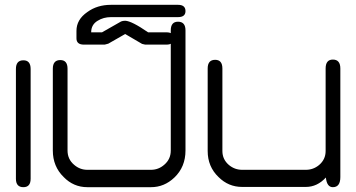

<svg xmlns="http://www.w3.org/2000/svg" viewBox="-20 -776 1477 796"><path d="M77 0Q46 0 46 -35V-490Q46 -526 77 -526Q107 -526 107 -490V-35Q107 0 77 0Z M606 0H342Q285 0 244 -42Q199 -86 199 -152V-491Q199 -527 230 -527Q260 -527 260 -491V-152Q260 -116 287 -93Q311 -72 342 -72H606Q637 -72 661 -93Q688 -116 688 -152V-650Q688 -686 718 -686Q749 -686 749 -650V-152Q749 -84 703 -40Q661 0 606 0Z M358 -642H403L482 -687Q489 -690 499 -690Q526 -689 594 -642H670Q700 -642 700 -617Q700 -591 670 -591H582L569 -594L499 -635L429 -595Q420 -592 414 -591H328Q297 -591 297 -617V-648Q297 -695 342 -726Q383 -756 440 -756H718Q749 -756 749 -730Q749 -705 718 -705H440Q409 -705 385 -690Q358 -674 358 -642Z M1331 -40Q1295 -1 1248 -1H984Q927 -1 886 -42Q841 -85 841 -150V-492Q841 -528 872 -528Q902 -528 902 -492V-150Q902 -115 929 -92Q953 -72 984 -72H1248Q1279 -72 1303 -92Q1330 -115 1330 -150V-492Q1330 -529 1360 -529Q1391 -529 1391 -492V-42Q1391 0 1360 0Q1335 0 1331 -40Z"/></svg>

Font: LuenTai2017
Style: Regular
Weight: 400
Designer: LuenTai
Foundry: Microsoft Corpration
Version: Version 1.00 November 27, 2016, initial release